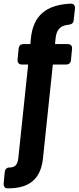

<svg xmlns="http://www.w3.org/2000/svg" viewBox="-74 -795 430 1050"><path d="M28 -530 22 -469C21 -451 30 -442 47 -442H80L26 71C22 107 7 121 -22 121C-37 121 -46 130 -48 145L-54 208C-55 226 -47 235 -32 235H-31C76 235 148 194 161 71L215 -442H287C303 -442 313 -451 314 -466L320 -527C322 -544 313 -554 296 -554H227L230 -586C235 -634 257 -656 303 -660C318 -662 328 -669 329 -685L336 -749C337 -767 328 -776 310 -775C178 -768 108 -710 95 -586L92 -554H55C40 -554 29 -545 28 -530Z"/></svg>

Font: Arvore Sans SemiBold
Style: Regular
Weight: 600
Designer: Jonny Pinhorn (Latin) Dan Schunck (customization for Arvore)
Version: Version 1.000;Glyphs 3.3 (3305)